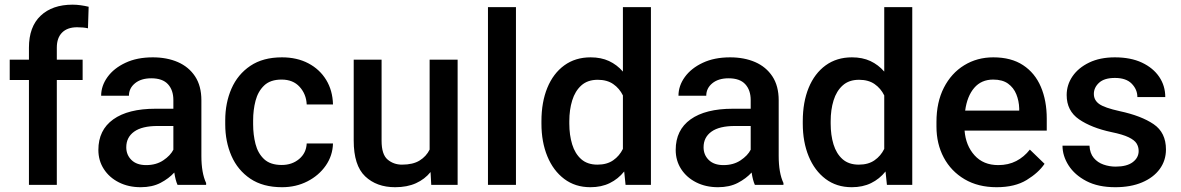

<svg xmlns="http://www.w3.org/2000/svg" viewBox="-20 -780 4981 810"><path d="M219.7 0H102.1V-442.4H21V-528.3H102.1V-579.1Q102.1 -667 151.4 -713.6Q200.7 -760.3 286.1 -760.3Q303.7 -760.3 320.8 -757.8Q337.9 -755.4 354 -751.5L351.1 -660.6Q332 -665 305.2 -665Q264.6 -665 242.2 -642.8Q219.7 -620.6 219.7 -579.1V-528.3H328.6V-442.4H219.7Z M729 0Q720.2 -19.5 715.3 -52.2Q692.4 -26.9 657.2 -8.5Q622.1 9.8 573.7 9.8Q522 9.8 481.4 -10.7Q440.9 -31.2 418 -66.9Q395 -102.5 395 -147.5Q395 -231.4 457.8 -276.4Q520.5 -321.3 636.2 -321.3H711.4V-357.9Q711.4 -399.9 688.5 -424.8Q665.5 -449.7 618.2 -449.7Q575.2 -449.7 549.6 -428.7Q523.9 -407.7 523.9 -376H406.7Q406.7 -418 433.6 -455.1Q460.4 -492.2 509.3 -515.1Q558.1 -538.1 624.5 -538.1Q684.1 -538.1 730.2 -518.1Q776.4 -498 803 -457.8Q829.6 -417.5 829.6 -356.9V-122.1Q829.6 -50.3 849.6 -7.8V0ZM596.7 -83.5Q638.7 -83.5 668.7 -103.5Q698.7 -123.5 711.4 -148.4V-248.5H645Q579.1 -248.5 545.9 -224.6Q512.7 -200.7 512.7 -158.7Q512.7 -126.5 534.7 -105Q556.6 -83.5 596.7 -83.5Z M1168.5 -84Q1211.9 -84 1241.9 -109.1Q1272 -134.3 1273.9 -174.8H1384.8Q1383.3 -123 1354.2 -81.3Q1325.2 -39.6 1276.9 -14.9Q1228.5 9.8 1169.9 9.8Q1089.4 9.8 1036.1 -26.1Q982.9 -62 956.5 -122.3Q930.2 -182.6 930.2 -255.4V-272.5Q930.2 -345.7 956.5 -406Q982.9 -466.3 1036.1 -502.2Q1089.4 -538.1 1169.4 -538.1Q1232.9 -538.1 1280.8 -512.9Q1328.6 -487.8 1356 -443.1Q1383.3 -398.4 1384.8 -339.4H1273.9Q1272 -382.8 1244.1 -413.6Q1216.3 -444.3 1168 -444.3Q1120.6 -444.3 1094.5 -419.4Q1068.4 -394.5 1058.1 -355.2Q1047.9 -315.9 1047.9 -272.5V-255.4Q1047.9 -211.9 1057.9 -172.6Q1067.9 -133.3 1094.2 -108.6Q1120.6 -84 1168.5 -84Z M1799.3 0 1796.4 -54.2Q1772 -23.9 1734.9 -7.1Q1697.8 9.8 1647 9.8Q1568.8 9.8 1520.5 -36.1Q1472.2 -82 1472.2 -187V-528.3H1589.8V-186Q1589.8 -128.4 1615.2 -106.9Q1640.6 -85.4 1675.8 -85.4Q1722.2 -85.4 1750.2 -102.8Q1778.3 -120.1 1792.5 -148.9V-528.3H1910.6V0Z M2156.7 -750V0H2038.6V-750Z M2264.2 -258.3V-268.6Q2264.2 -349.1 2289.1 -409.7Q2314 -470.2 2360.6 -504.2Q2407.2 -538.1 2471.7 -538.1Q2515.6 -538.1 2549.3 -522.5Q2583 -506.8 2607.9 -478V-750H2726.1V0H2619.1L2613.3 -56.6Q2587.9 -24.9 2552.5 -7.6Q2517.1 9.8 2470.7 9.8Q2406.7 9.8 2360.4 -25.1Q2314 -60.1 2289.1 -120.6Q2264.2 -181.2 2264.2 -258.3ZM2381.8 -268.6V-258.3Q2381.8 -210.4 2393.8 -171.1Q2405.8 -131.8 2431.9 -108.6Q2458 -85.4 2500.5 -85.4Q2540.5 -85.4 2566.9 -103.8Q2593.3 -122.1 2607.9 -151.9V-377.4Q2593.3 -407.2 2567.1 -425.3Q2541 -443.4 2501.5 -443.4Q2459 -443.4 2432.6 -419.7Q2406.2 -396 2394 -356.4Q2381.8 -316.9 2381.8 -268.6Z M3164.6 0Q3155.8 -19.5 3150.9 -52.2Q3127.9 -26.9 3092.8 -8.5Q3057.6 9.8 3009.3 9.8Q2957.5 9.8 2917 -10.7Q2876.5 -31.2 2853.5 -66.9Q2830.6 -102.5 2830.6 -147.5Q2830.6 -231.4 2893.3 -276.4Q2956.1 -321.3 3071.8 -321.3H3147V-357.9Q3147 -399.9 3124 -424.8Q3101.1 -449.7 3053.7 -449.7Q3010.7 -449.7 2985.1 -428.7Q2959.5 -407.7 2959.5 -376H2842.3Q2842.3 -418 2869.1 -455.1Q2896 -492.2 2944.8 -515.1Q2993.7 -538.1 3060.1 -538.1Q3119.6 -538.1 3165.8 -518.1Q3211.9 -498 3238.5 -457.8Q3265.1 -417.5 3265.1 -356.9V-122.1Q3265.1 -50.3 3285.2 -7.8V0ZM3032.2 -83.5Q3074.2 -83.5 3104.2 -103.5Q3134.3 -123.5 3147 -148.4V-248.5H3080.6Q3014.6 -248.5 2981.4 -224.6Q2948.2 -200.7 2948.2 -158.7Q2948.2 -126.5 2970.2 -105Q2992.2 -83.5 3032.2 -83.5Z M3366.7 -258.3V-268.6Q3366.7 -349.1 3391.6 -409.7Q3416.5 -470.2 3463.1 -504.2Q3509.8 -538.1 3574.2 -538.1Q3618.2 -538.1 3651.9 -522.5Q3685.5 -506.8 3710.4 -478V-750H3828.6V0H3721.7L3715.8 -56.6Q3690.4 -24.9 3655 -7.6Q3619.6 9.8 3573.2 9.8Q3509.3 9.8 3462.9 -25.1Q3416.5 -60.1 3391.6 -120.6Q3366.7 -181.2 3366.7 -258.3ZM3484.4 -268.6V-258.3Q3484.4 -210.4 3496.3 -171.1Q3508.3 -131.8 3534.4 -108.6Q3560.5 -85.4 3603 -85.4Q3643.1 -85.4 3669.4 -103.8Q3695.8 -122.1 3710.4 -151.9V-377.4Q3695.8 -407.2 3669.7 -425.3Q3643.6 -443.4 3604 -443.4Q3561.5 -443.4 3535.2 -419.7Q3508.8 -396 3496.6 -356.4Q3484.4 -316.9 3484.4 -268.6Z M4184.6 9.8Q4106.4 9.8 4049.3 -23.9Q3992.2 -57.6 3961.4 -115.5Q3930.7 -173.3 3930.7 -246.1V-265.6Q3930.7 -348.6 3961.9 -409.9Q3993.2 -471.2 4047.6 -504.6Q4102.1 -538.1 4170.4 -538.1Q4246.1 -538.1 4296.1 -505.1Q4346.2 -472.2 4371.1 -413.8Q4396 -355.5 4396 -279.3V-229H4049.3Q4054.2 -166 4091.3 -124.8Q4128.4 -83.5 4191.4 -83.5Q4233.9 -83.5 4267.1 -100.6Q4300.3 -117.7 4324.7 -148.9L4386.7 -88.9Q4361.3 -51.3 4311.5 -20.8Q4261.7 9.8 4184.6 9.8ZM4169.9 -444.3Q4120.1 -444.3 4090.1 -409.4Q4060.1 -374.5 4051.8 -313.5H4279.8V-322.8Q4278.8 -354.5 4267.6 -382.3Q4256.3 -410.2 4232.7 -427.2Q4209 -444.3 4169.9 -444.3Z M4783.7 -143.1Q4783.7 -160.6 4774.9 -174.8Q4766.1 -189 4741.5 -200.9Q4716.8 -212.9 4668.9 -222.7Q4584.5 -240.7 4532.2 -276.6Q4480 -312.5 4480 -378.9Q4480 -421.9 4504.6 -458Q4529.3 -494.1 4575 -516.1Q4620.6 -538.1 4683.6 -538.1Q4750 -538.1 4797.4 -515.9Q4844.7 -493.7 4870.4 -455.8Q4896 -418 4896 -370.6H4778.3Q4778.3 -402.3 4754.6 -426.8Q4731 -451.2 4683.6 -451.2Q4638.7 -451.2 4616.7 -430.9Q4594.7 -410.6 4594.7 -383.8Q4594.7 -357.4 4617.2 -341.3Q4639.6 -325.2 4704.1 -311Q4794.9 -291.5 4846.9 -256.1Q4898.9 -220.7 4898.9 -149.4Q4898.9 -103 4872.6 -66.9Q4846.2 -30.8 4798.1 -10.5Q4750 9.8 4685.1 9.8Q4612.8 9.8 4563.2 -16.1Q4513.7 -42 4488 -82.3Q4462.4 -122.6 4462.4 -165.5H4576.2Q4578.1 -132.8 4594.5 -113.5Q4610.8 -94.2 4635.5 -85.7Q4660.2 -77.1 4686.5 -77.1Q4733.9 -77.1 4758.8 -95.9Q4783.7 -114.7 4783.7 -143.1Z"/></svg>

Font: Vazirmatn UI Medium
Style: Regular
Weight: 500
Designer: Saber Rastikerdar
Foundry: Saber Rastikerdar
Version: Version 33.003